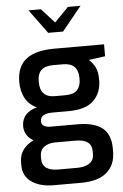

<svg xmlns="http://www.w3.org/2000/svg" viewBox="-65 -815 710 1107"><g transform="rotate(-5 290.0 -261.5)"><path d="M560 -468 465 -455Q487 -435 500.5 -409Q514 -383 514 -334Q514 -261 468 -216Q422 -171 322 -171H231Q159 -171 159 -127Q159 -108 173.5 -99.5Q188 -91 209 -91H368Q463 -91 510.5 -53.5Q558 -16 558 65V82Q558 161 507.5 204Q457 247 357 247H200Q121 247 72.5 213Q24 179 24 117V98Q24 57 46.5 26.5Q69 -4 107 -21Q81 -35 67.5 -57.5Q54 -80 54 -107Q54 -146 77.5 -172.5Q101 -199 143 -208Q95 -231 74.5 -271.5Q54 -312 54 -362Q54 -452 108.5 -494.5Q163 -537 271 -537H560ZM402 -350Q402 -400 379.5 -421.5Q357 -443 314 -443H258Q212 -443 189 -422.5Q166 -402 166 -355Q166 -308 187.5 -286Q209 -264 251 -264H309Q361 -264 381.5 -287Q402 -310 402 -350ZM230 2Q191 2 166 20.5Q141 39 141 74V90Q141 125 165 142Q189 159 233 159H342Q389 159 415 141Q441 123 441 88V71Q441 2 349 2ZM143 -770H215L290 -687L371 -770H444L331 -631H245Z"/></g></svg>

Font: Exo SemiBold
Style: Regular
Weight: 600
Designer: Natanael Gama
Foundry: Natanael Gama
Version: Version 1.500